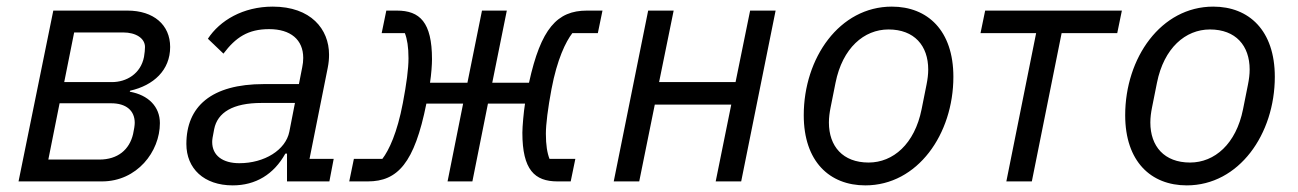

<svg xmlns="http://www.w3.org/2000/svg" viewBox="-20 -548 3920 580"><path d="M36 0H288C394 0 463 -90 463 -176C463 -226 428 -261 372 -271L373 -274C444 -290 494 -336 494 -406C494 -473 444 -516 365 -516H141ZM174 -300 204 -450H352C391 -450 418 -432 418 -406C418 -399 417 -387 415 -376C405 -325 362 -300 318 -300ZM126 -66 160 -236H316C361 -236 387 -214 387 -177C387 -170 385 -156 382 -143C371 -96 336 -66 280 -66Z M683 12C752 12 807 -21 842 -84H847V0H975L988 -68H915L970 -343C973 -358 974 -370 974 -383C974 -460 919 -528 804 -528C714 -528 644 -486 608 -431L655 -386C692 -435 729 -460 793 -460C858 -460 896 -428 896 -373C896 -363 895 -355 893 -345L883 -294H777C618 -294 543 -226 543 -113C543 -39 596 12 683 12ZM703 -55C653 -55 621 -78 621 -119C621 -126 622 -133 627 -158C637 -208 683 -237 770 -237H871L854 -150C843 -95 779 -55 703 -55Z M1035 0H1091C1181 0 1232 -55 1268 -235H1379L1332 0H1407L1454 -235H1566C1562 -211 1558 -165 1558 -147C1558 -35 1595 0 1664 0H1704L1718 -68H1640C1633 -86 1629 -110 1629 -144C1629 -172 1635 -221 1646 -279C1663 -369 1689 -422 1709 -448H1786L1800 -516H1753C1663 -516 1614 -462 1578 -298H1467L1511 -516H1436L1392 -298H1279C1283 -324 1285 -353 1285 -369C1285 -481 1248 -516 1179 -516H1147L1133 -448H1203C1210 -430 1214 -406 1214 -372C1214 -340 1208 -295 1197 -237C1180 -147 1155 -94 1135 -68H1049Z M1834 0H1911L1958 -232H2189L2142 0H2219L2323 -516H2246L2202 -300H1971L2015 -516H1938Z M2594 12C2752 12 2860 -143 2860 -316C2860 -456 2782 -528 2674 -528C2516 -528 2408 -373 2408 -200C2408 -60 2486 12 2594 12ZM2604 -57C2526 -57 2484 -106 2484 -178C2484 -193 2486 -208 2489 -223L2504 -298C2525 -403 2590 -459 2664 -459C2742 -459 2784 -410 2784 -338C2784 -323 2782 -308 2779 -293L2764 -218C2743 -113 2678 -57 2604 -57Z M3020 0H3097L3187 -448H3355L3369 -516H2956L2942 -448H3110Z M3565 12C3723 12 3831 -143 3831 -316C3831 -456 3753 -528 3645 -528C3487 -528 3379 -373 3379 -200C3379 -60 3457 12 3565 12ZM3575 -57C3497 -57 3455 -106 3455 -178C3455 -193 3457 -208 3460 -223L3475 -298C3496 -403 3561 -459 3635 -459C3713 -459 3755 -410 3755 -338C3755 -323 3753 -308 3750 -293L3735 -218C3714 -113 3649 -57 3575 -57Z"/></svg>

Font: Braiins Sans
Style: Italic
Weight: 400
Italic angle: -11.31°
Designer: Mike Abbink, Paul van der Laan, Pieter van Rosmalen, Jiri Chlebus, Lubos Buracinsky
Foundry: Bold Monday, Sudetype
Version: Version 1.000;hotconv 1.0.109;makeotfexe 2.5.65596